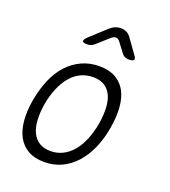

<svg xmlns="http://www.w3.org/2000/svg" viewBox="-143 -889 887 1004"><g transform="rotate(20 300.0 -387.5)"><path d="M218 10Q165 10 128.5 -10.5Q92 -31 71.5 -68.5Q51 -106 46.5 -158.5Q42 -211 53 -275Q65 -340 87.5 -392.5Q110 -445 144 -482Q178 -519 222.5 -539.5Q267 -560 320 -560Q374 -560 410.5 -539.5Q447 -519 467 -482Q487 -445 491 -393Q495 -341 484 -277Q473 -212 449.5 -159Q426 -106 392 -68.5Q358 -31 314.5 -10.5Q271 10 218 10ZM230 -55Q266 -55 297 -70.5Q328 -86 352.5 -115Q377 -144 394 -185.5Q411 -227 420 -277Q428 -327 426 -367Q424 -407 410.5 -435.5Q397 -464 372 -479.5Q347 -495 309 -495Q271 -495 239.5 -479.5Q208 -464 184 -435Q160 -406 143 -365.5Q126 -325 117 -275Q109 -225 111.5 -184.5Q114 -144 128 -115Q142 -86 167.5 -70.5Q193 -55 230 -55ZM219 -645Q196 -645 193.5 -653.5Q191 -662 209 -679L296 -759Q310 -772 325.5 -778.5Q341 -785 358 -785Q375 -785 388.5 -778.5Q402 -772 412 -759L470 -678Q483 -662 478.5 -653.5Q474 -645 451 -645Q439 -645 430 -649Q421 -653 414 -661L371 -718Q361 -730 349 -730Q337 -730 323 -718L261 -662Q251 -653 241 -649Q231 -645 219 -645Z"/></g></svg>

Font: Maple Mono ExtraLight
Style: Italic
Weight: 275
Italic angle: -10°
Monospace: yes
Designer: subframe7536
Version: Version 7.000